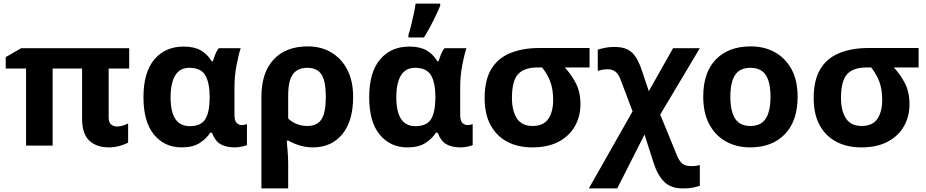

<svg xmlns="http://www.w3.org/2000/svg" viewBox="-20 -816 5188 1076"><path d="M635 -107Q652 -107 668 -112Q684 -117 698 -124V-17Q681 -7 651 1.5Q621 10 590 10Q521 10 480.5 -28Q440 -66 440 -150V-432H275V0H126V-432H12V-496L99 -546H704V-432H589V-156Q589 -131 602.5 -119Q616 -107 635 -107Z M998 10Q902 10 843 -61.5Q784 -133 784 -271Q784 -411 845 -483Q906 -555 1009 -555Q1067 -555 1104 -534.5Q1141 -514 1166 -473H1173Q1178 -490 1186 -510.5Q1194 -531 1206 -546H1329Q1318 -514 1306 -453Q1294 -392 1294 -325V-173Q1294 -139 1306.5 -127Q1319 -115 1335 -115Q1342 -115 1351 -117Q1360 -119 1364 -120V-3Q1357 1 1335.5 5.5Q1314 10 1297 10Q1247 10 1216 -8Q1185 -26 1168 -72H1158Q1136 -38 1098 -14Q1060 10 998 10ZM1043 -109Q1105 -109 1129.5 -146.5Q1154 -184 1155 -266V-272Q1155 -352 1130.5 -394Q1106 -436 1041 -436Q988 -436 962 -393.5Q936 -351 936 -270Q936 -109 1043 -109Z M1959 -273Q1959 -137 1898 -63.5Q1837 10 1733 10Q1695 10 1659 -1Q1623 -12 1596 -28H1587Q1589 -5 1592 33Q1595 71 1595 103V240H1445V-274Q1445 -408 1513 -482Q1581 -556 1705 -556Q1779 -556 1836 -522.5Q1893 -489 1926 -426Q1959 -363 1959 -273ZM1702 -436Q1648 -436 1621.5 -400Q1595 -364 1595 -281V-152Q1616 -131 1644.5 -120.5Q1673 -110 1702 -110Q1758 -110 1782 -148Q1806 -186 1806 -273Q1806 -360 1782 -398Q1758 -436 1702 -436Z M2263 10Q2167 10 2108 -61.5Q2049 -133 2049 -271Q2049 -411 2110 -483Q2171 -555 2274 -555Q2332 -555 2369 -534.5Q2406 -514 2431 -473H2438Q2443 -490 2451 -510.5Q2459 -531 2471 -546H2594Q2583 -514 2571 -453Q2559 -392 2559 -325V-173Q2559 -139 2571.5 -127Q2584 -115 2600 -115Q2607 -115 2616 -117Q2625 -119 2629 -120V-3Q2622 1 2600.5 5.5Q2579 10 2562 10Q2512 10 2481 -8Q2450 -26 2433 -72H2423Q2401 -38 2363 -14Q2325 10 2263 10ZM2308 -109Q2370 -109 2394.5 -146.5Q2419 -184 2420 -266V-272Q2420 -352 2395.5 -394Q2371 -436 2306 -436Q2253 -436 2227 -393.5Q2201 -351 2201 -270Q2201 -109 2308 -109ZM2269 -606V-621Q2277 -645 2284.5 -676Q2292 -707 2299 -739Q2306 -771 2309 -796H2447V-784Q2431 -745 2408 -699Q2385 -653 2356 -606Z M3233 -232Q3233 -164 3202 -109Q3171 -54 3111 -22Q3051 10 2963 10Q2883 10 2823 -21.5Q2763 -53 2729.5 -114.5Q2696 -176 2696 -266Q2696 -367 2733 -428.5Q2770 -490 2839.5 -518.5Q2909 -547 3004 -547H3284V-438H3145Q3181 -400 3207 -350Q3233 -300 3233 -232ZM2849 -266Q2849 -196 2876.5 -153Q2904 -110 2965 -110Q3026 -110 3053 -150Q3080 -190 3080 -255Q3080 -315 3064 -358Q3048 -401 3018 -438H2994Q2918 -438 2883.5 -400.5Q2849 -363 2849 -266Z M3421 -553Q3469 -553 3497.5 -538.5Q3526 -524 3545 -493Q3564 -462 3580 -413L3616 -305L3752 -546H3902L3680 -174L3775 58Q3789 91 3807 103Q3825 115 3853 115Q3864 115 3875 114Q3886 113 3902 109V225Q3881 232 3860 236Q3839 240 3807 240Q3741 240 3703.5 204Q3666 168 3643 97L3592 -62L3439 240H3280L3525 -192L3460 -364Q3447 -402 3428 -415Q3409 -428 3386 -428Q3376 -428 3361.5 -426Q3347 -424 3330 -419V-538Q3351 -544 3373 -548.5Q3395 -553 3421 -553Z M4450 -274Q4450 -138 4378.5 -64Q4307 10 4184 10Q4108 10 4048.5 -23Q3989 -56 3955 -119.5Q3921 -183 3921 -274Q3921 -410 3992 -483Q4063 -556 4187 -556Q4264 -556 4323 -523Q4382 -490 4416 -427.5Q4450 -365 4450 -274ZM4073 -274Q4073 -193 4099.5 -151.5Q4126 -110 4186 -110Q4245 -110 4271.5 -151.5Q4298 -193 4298 -274Q4298 -355 4271.5 -395.5Q4245 -436 4185 -436Q4126 -436 4099.5 -395.5Q4073 -355 4073 -274Z M5077 -232Q5077 -164 5046 -109Q5015 -54 4955 -22Q4895 10 4807 10Q4727 10 4667 -21.5Q4607 -53 4573.5 -114.5Q4540 -176 4540 -266Q4540 -367 4577 -428.5Q4614 -490 4683.5 -518.5Q4753 -547 4848 -547H5128V-438H4989Q5025 -400 5051 -350Q5077 -300 5077 -232ZM4693 -266Q4693 -196 4720.5 -153Q4748 -110 4809 -110Q4870 -110 4897 -150Q4924 -190 4924 -255Q4924 -315 4908 -358Q4892 -401 4862 -438H4838Q4762 -438 4727.5 -400.5Q4693 -363 4693 -266Z"/></svg>

Font: Noto Sans IKEA
Style: Bold
Weight: 600
Designer: Monotype Design Team
Foundry: Monotype Imaging Inc.
Version: Version 2.001